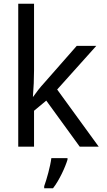

<svg xmlns="http://www.w3.org/2000/svg" viewBox="-20 -780 570 1021"><path d="M77 0H161V-191L226 -245L404 0H505L284 -304L492 -536H388L215 -339C192 -314 176 -293 156 -265H155C159 -315 161 -360 161 -405V-760H77ZM215 210V221H262C295 179 327 109 339 69V61H253C248 103 228 175 215 210Z"/></svg>

Font: Noto Sans Mono Condensed
Style: Regular
Weight: 400
Width: 3
Designer: Monotype Design Team
Foundry: Monotype Imaging Inc.
Version: Version 2.014